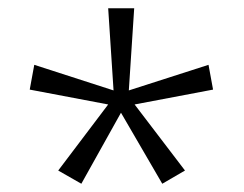

<svg xmlns="http://www.w3.org/2000/svg" viewBox="-20 -779 591 465"><path d="M305 -759H242L255 -560L63 -622L52 -562L242 -526L121 -366L177 -334L273 -506L373 -334L428 -366L306 -526L496 -562L485 -622L292 -560Z"/></svg>

Font: Noto Sans Ethiopic Light
Style: Regular
Weight: 300
Designer: Monotype Design Team
Foundry: Monotype Imaging Inc.
Version: Version 2.102